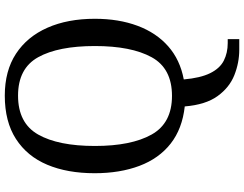

<svg xmlns="http://www.w3.org/2000/svg" viewBox="-126 -638 995 782"><g transform="rotate(-90 371.0 -247.5)"><path d="M559 230Q506 230 455.5 210Q405 190 370 141.5Q335 93 328 8Q237 -2 176.5 -49.5Q116 -97 86 -176.5Q56 -256 56 -359Q56 -470 90.5 -552Q125 -634 195.5 -679.5Q266 -725 372 -725Q473 -725 542.5 -679.5Q612 -634 648.5 -551.5Q685 -469 685 -358Q685 -261 656.5 -184.5Q628 -108 573 -59.5Q518 -11 438 4Q444 72 463.5 111.5Q483 151 514.5 167Q546 183 586 183H602V230ZM371 -44Q483 -44 528.5 -127Q574 -210 574 -358Q574 -507 528.5 -589Q483 -671 372 -671Q260 -671 213.5 -589Q167 -507 167 -358Q167 -210 213.5 -127Q260 -44 371 -44Z"/></g></svg>

Font: Noto Serif Test
Style: Regular
Weight: 400
Version: Version 1.000